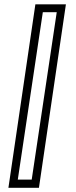

<svg xmlns="http://www.w3.org/2000/svg" viewBox="-20 -770 352 890"><path d="M19 100.5 144 -750H285.5L160.5 100.5ZM62.5 62.5H127L243 -713.5H178.5Z"/></svg>

Font: Tourney Condensed
Style: Regular
Weight: 400
Width: 3
Designer: Tyler Finck
Foundry: Etcetera Type Co
Version: Version 1.010; ttfautohint (v1.8.3)